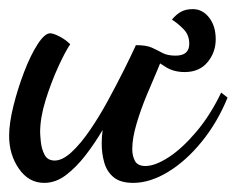

<svg xmlns="http://www.w3.org/2000/svg" viewBox="-21 -371 519 421"><path d="M76 30Q42 30 20.5 -1Q-1 -32 -1 -73Q-1 -101 8.5 -139Q18 -177 32 -213.5Q46 -250 61.5 -274Q77 -298 89 -298Q96 -298 109.5 -291Q123 -284 133 -274Q122 -258 106.5 -224Q91 -190 79 -151.5Q67 -113 67 -81Q67 -76 68.5 -60.5Q70 -45 76.5 -32Q83 -19 99 -19Q116 -19 136 -37.5Q156 -56 176.5 -86Q197 -116 216 -151Q235 -186 251 -218Q267 -250 277 -272Q285 -271 298.5 -267.5Q312 -264 322.5 -258Q333 -252 333 -241Q333 -238 323.5 -216Q314 -194 301 -163Q288 -132 278.5 -100Q269 -68 269 -44Q269 -29 275 -18Q281 -7 298 -7Q319 -7 348.5 -26Q378 -45 409 -81.5Q440 -118 464 -168L478 -157Q456 -103 421.5 -60.5Q387 -18 347.5 6Q308 30 271 30Q243 30 228 17.5Q213 5 207.5 -15Q202 -35 202 -56Q202 -63 202.5 -71Q203 -79 204 -86Q187 -57 166.5 -30.5Q146 -4 123.5 13Q101 30 76 30ZM384 -213Q360 -213 342.5 -224Q325 -235 309 -246Q293 -257 273 -257L277 -272Q300 -272 312 -266.5Q324 -261 335 -255Q346 -249 364 -249Q394 -249 394 -275Q394 -294 382 -306.5Q370 -319 356 -328Q365 -339 375.5 -345Q386 -351 402 -351Q423 -351 437.5 -332.5Q452 -314 452 -285Q452 -256 434 -234.5Q416 -213 384 -213Z"/></svg>

Font: Dancing Script SemiBold
Style: Regular
Weight: 600
Designer: Pablo Impallari
Foundry: Pablo Impallari
Version: Version 2.001